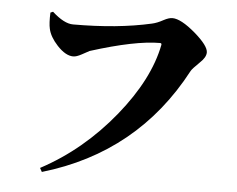

<svg xmlns="http://www.w3.org/2000/svg" viewBox="-53 -794 1107 898"><g transform="rotate(5 500.0 -345.0)"><path d="M162 -711Q218 -660 260 -660Q469 -660 627 -696Q651 -701 680 -717Q704 -730 721 -730Q761 -730 829 -672Q895 -615 895 -584Q895 -561 867 -535Q832 -501 827 -491Q614 -89 175 40L165 22Q360 -82 507 -263Q648 -437 680 -600Q682 -609 673 -609Q557 -609 348 -543Q343 -541 313 -524Q289 -511 274 -511Q238 -511 198 -554Q162 -593 154 -630Q148 -655 150 -706Z"/></g></svg>

Font: Source Han Serif CN Heavy
Style: Regular
Weight: 900
Designer: Ryoko NISHIZUKA  (kana & ideographs); Frank Grießhammer (Latin, Greek & Cyrillic); Wenlong ZHANG  (bopomofo); Sandoll Co
Foundry: Adobe Systems Incorporated
Version: Version 1.000;PS 1;hotconv 16.6.53;makeotf.lib2.5.65590